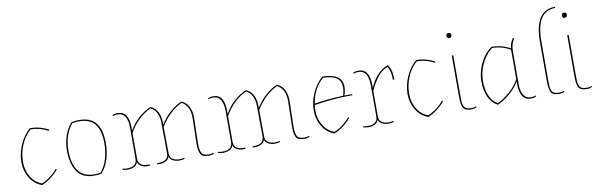

<svg xmlns="http://www.w3.org/2000/svg" viewBox="-50 -1183 5123 1651"><g transform="rotate(-10 2512.0 -357.0)"><path d="M215 1Q252 -14 290 -42.5Q328 -71 352 -103L361 -97Q336 -64 294.5 -32.5Q253 -1 213 15Q147 -9 109 -71Q71 -133 71 -209Q71 -285 104 -360.5Q137 -436 194 -485Q282 -485 356 -443L351 -434Q277 -474 198 -474Q144 -427 114.5 -355.5Q85 -284 85 -210.5Q85 -137 119 -79.5Q153 -22 215 1Z M669 13Q567 13 520.5 -55.5Q474 -124 474 -239Q474 -376 555 -474Q587 -481 620 -481Q723 -481 769 -421.5Q815 -362 815 -249Q815 -92 734 6Q702 13 669 13ZM672 2Q701 2 728 -4Q802 -98 802 -248Q802 -357 759 -413.5Q716 -470 617 -470Q588 -470 561 -464Q487 -373 487 -240Q487 2 672 2Z M1316 -331Q1316 -437 1245 -473Q1130 -421 1056 -292V-67Q1056 1 1142 1H1155L1156 11Q1150 12 1128 12Q1106 12 1080 -1Q1054 -14 1049 -40Q1044 -14 1018.5 -1Q993 12 963 12Q933 12 915 5L917 -4Q939 1 957 1Q1043 1 1043 -67V-338Q1043 -471 957 -471Q931 -471 918 -463L912 -470Q927 -482 960 -482Q1056 -482 1056 -338V-311Q1124 -431 1246 -485Q1329 -448 1329 -328Q1329 -323 1329 -319V-315Q1363 -373 1413 -417.5Q1463 -462 1517 -485Q1600 -448 1600 -328Q1600 -323 1600 -319L1595 -110Q1595 -103 1595 -96Q1595 -47 1608.5 -21.5Q1622 4 1671 4Q1697 4 1710 -4L1716 3Q1701 15 1668 15Q1614 15 1598 -13.5Q1582 -42 1582 -97Q1582 -103 1582 -110L1587 -319Q1587 -325 1587 -331Q1587 -437 1516 -473Q1460 -447 1411.5 -400.5Q1363 -354 1329 -296L1331 -67Q1331 1 1417 1Q1435 1 1457 -4L1459 5Q1441 12 1411 12Q1381 12 1355.5 -1Q1330 -14 1325 -40Q1320 -14 1294 -1Q1268 12 1246 12Q1224 12 1218 11L1219 1H1232Q1318 1 1318 -67L1316 -291V-319Q1316 -325 1316 -331Z M2150 -331Q2150 -437 2079 -473Q1964 -421 1890 -292V-67Q1890 1 1976 1H1989L1990 11Q1984 12 1962 12Q1940 12 1914 -1Q1888 -14 1883 -40Q1878 -14 1852.5 -1Q1827 12 1797 12Q1767 12 1749 5L1751 -4Q1773 1 1791 1Q1877 1 1877 -67V-338Q1877 -471 1791 -471Q1765 -471 1752 -463L1746 -470Q1761 -482 1794 -482Q1890 -482 1890 -338V-311Q1958 -431 2080 -485Q2163 -448 2163 -328Q2163 -323 2163 -319V-315Q2197 -373 2247 -417.5Q2297 -462 2351 -485Q2434 -448 2434 -328Q2434 -323 2434 -319L2429 -110Q2429 -103 2429 -96Q2429 -47 2442.5 -21.5Q2456 4 2505 4Q2531 4 2544 -4L2550 3Q2535 15 2502 15Q2448 15 2432 -13.5Q2416 -42 2416 -97Q2416 -103 2416 -110L2421 -319Q2421 -325 2421 -331Q2421 -437 2350 -473Q2294 -447 2245.5 -400.5Q2197 -354 2163 -296L2165 -67Q2165 1 2251 1Q2269 1 2291 -4L2293 5Q2275 12 2245 12Q2215 12 2189.5 -1Q2164 -14 2159 -40Q2154 -14 2128 -1Q2102 12 2080 12Q2058 12 2052 11L2053 1H2066Q2152 1 2152 -67L2150 -291V-319Q2150 -325 2150 -331Z M2747 -485Q2920 -485 2920 -367Q2920 -329 2906 -292Q2934 -293 2974 -293V-283Q2964 -283 2955 -283Q2813 -283 2641 -256Q2638 -230 2638 -207Q2638 -137 2672 -79.5Q2706 -22 2768 1Q2805 -14 2843 -42.5Q2881 -71 2905 -103L2914 -97Q2889 -64 2847.5 -32.5Q2806 -1 2766 15Q2700 -9 2662 -71Q2624 -133 2624 -209Q2624 -285 2657 -360.5Q2690 -436 2747 -485ZM2907 -367Q2907 -474 2751 -474Q2666 -401 2643 -268Q2752 -286 2895 -292Q2907 -331 2907 -367Z M3158 -67Q3158 1 3244 1Q3262 1 3284 -4L3286 5Q3268 12 3238 12Q3208 12 3182 -1Q3156 -14 3151 -40Q3146 -14 3120.5 -1Q3095 12 3065 12Q3035 12 3017 5L3019 -4Q3041 1 3059 1Q3145 1 3145 -67V-338Q3145 -471 3059 -471Q3033 -471 3020 -463L3014 -470Q3029 -482 3062 -482Q3158 -482 3158 -338V-314Q3213 -444 3317 -485Q3353 -444 3353 -362Q3353 -357 3353 -353H3340Q3340 -358 3340 -363Q3340 -434 3312 -471Q3258 -446 3224.5 -402.5Q3191 -359 3158 -290Z M3587 1Q3624 -14 3662 -42.5Q3700 -71 3724 -103L3733 -97Q3708 -64 3666.5 -32.5Q3625 -1 3585 15Q3519 -9 3481 -71Q3443 -133 3443 -209Q3443 -285 3476 -360.5Q3509 -436 3566 -485Q3654 -485 3728 -443L3723 -434Q3649 -474 3570 -474Q3516 -427 3486.5 -355.5Q3457 -284 3457 -210.5Q3457 -137 3491 -79.5Q3525 -22 3587 1Z M3875 -107V-470H3888V-110Q3888 -77 3889.5 -60.5Q3891 -44 3898.5 -26.5Q3906 -9 3921.5 -2.5Q3937 4 3963.5 4Q3990 4 4003 -4L4009 3Q3994 15 3961 15Q3907 15 3891 -13Q3875 -41 3875 -107ZM3903 -644Q3903 -635 3897 -628Q3891 -621 3881 -621Q3871 -621 3865 -628Q3859 -635 3859 -644Q3859 -666 3881 -666Q3903 -666 3903 -644Z M4399 -418V-132Q4399 1 4485 1Q4511 1 4524 -7L4530 0Q4515 12 4482 12Q4386 12 4386 -132V-154Q4352 -97 4296.5 -51Q4241 -5 4192 15Q4139 -13 4113 -71Q4087 -129 4087 -206Q4087 -283 4122.5 -360Q4158 -437 4224 -485Q4313 -485 4387 -443Q4392 -493 4420 -528L4429 -523Q4399 -475 4399 -418ZM4194 1Q4240 -17 4298.5 -67.5Q4357 -118 4386 -174V-431Q4312 -474 4227 -474Q4166 -426 4133.5 -353Q4101 -280 4101 -207.5Q4101 -135 4124 -79.5Q4147 -24 4194 1Z M4655 -456V-110Q4655 -77 4656.5 -60.5Q4658 -44 4665.5 -26.5Q4673 -9 4688.5 -2.5Q4704 4 4730.5 4Q4757 4 4770 -4L4776 3Q4761 15 4728 15Q4674 15 4658 -13Q4642 -41 4642 -107V-452Q4642 -729 4821 -729V-719Q4655 -719 4655 -456Z M4883 -107V-470H4896V-110Q4896 -77 4897.5 -60.5Q4899 -44 4906.5 -26.5Q4914 -9 4929.5 -2.5Q4945 4 4971.5 4Q4998 4 5011 -4L5017 3Q5002 15 4969 15Q4915 15 4899 -13Q4883 -41 4883 -107ZM4911 -644Q4911 -635 4905 -628Q4899 -621 4889 -621Q4879 -621 4873 -628Q4867 -635 4867 -644Q4867 -666 4889 -666Q4911 -666 4911 -644Z"/></g></svg>

Font: Almendra Display
Style: Regular
Weight: 400
Designer: Ana Sanfelippo
Foundry: Ana Sanfelippo
Version: Version 1.004